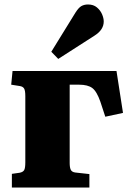

<svg xmlns="http://www.w3.org/2000/svg" viewBox="-20 -837 582 857"><path d="M33 0V-61L68 -66Q83 -69 88 -78Q93 -87 93 -113V-408Q93 -433 87.5 -442Q82 -451 68 -453L30 -459L36 -520H500L529 -333L450 -316L428 -383Q412 -429 392 -444Q372 -459 333 -459H291V-110Q291 -89 296 -79Q301 -69 316 -67L379 -60V0ZM240 -574 209 -606 317 -781Q331 -803 343.5 -810Q356 -817 373 -817Q397 -817 412.5 -804Q428 -791 435.5 -773.5Q443 -756 443 -741Q443 -704 402 -678Z"/></svg>

Font: Literata 36pt ExtraBold
Style: Regular
Weight: 800
Designer: Latin by Veronika Burian and Jose Scaglione. Greek by Irene Vlachou. Cyrillic by Vera Evstafieva.
Foundry: TypeTogether
Version: Version 3.002